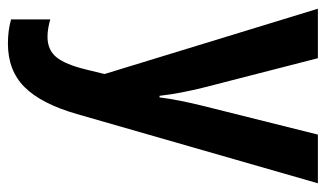

<svg xmlns="http://www.w3.org/2000/svg" viewBox="-189 -394 823 485"><g transform="rotate(90 222.5 -151.5)"><path d="M2 -543H127L201 -255Q208 -227 213.5 -198.5Q219 -170 222 -143H226Q229 -167 234.5 -195Q240 -223 248 -255L320 -543H443L268 66Q242 156 200 198Q158 240 90 240Q73 240 58 238Q43 236 29 232V133Q39 136 50.5 138Q62 140 73 140Q106 140 124.5 117.5Q143 95 156 41L167 -4Z"/></g></svg>

Font: Noto Sans Disp Cond SemBd
Style: Regular
Weight: 600
Width: 3
Designer: Monotype Design Team
Foundry: Monotype Imaging Inc.
Version: Version 2.000;GOOG;noto-source:20170915:90ef993387c0; ttfaut